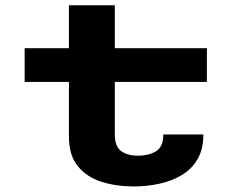

<svg xmlns="http://www.w3.org/2000/svg" viewBox="-20 -678 915 709"><path d="M234.5 -174.5V-375.5H71V-500H234.5V-658.5H404V-500H744V-375.5H404V-181.5Q404 -136.5 427.8 -119.8Q451.5 -103 489.5 -103Q528 -103 555.5 -119Q583 -135 583 -181.5H731Q731 -126.5 709 -89.5Q687 -52.5 650 -30.8Q613 -9 567 0.8Q521 10.5 473.5 10.5Q410 10.5 355.5 -6.5Q301 -23.5 267.8 -63.8Q234.5 -104 234.5 -174.5Z"/></svg>

Font: Trispace SemiExpanded
Style: Bold
Weight: 700
Width: 6
Designer: Tyler Finck
Foundry: Etcetera Type Company
Version: Version 1.210; ttfautohint (v1.8.3)